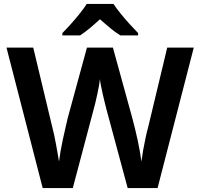

<svg xmlns="http://www.w3.org/2000/svg" viewBox="-20 -956 1019 976"><path d="M965 -714 781 0H629L522 -397Q518 -413 512.5 -434.5Q507 -456 502 -479Q497 -502 493 -522Q489 -542 488 -554Q487 -542 483.5 -522Q480 -502 475 -479Q470 -456 465 -434.5Q460 -413 455 -396L350 0H197L13 -714H149L245 -313Q250 -295 255 -271.5Q260 -248 264.5 -223.5Q269 -199 273 -176Q277 -153 280 -135Q283 -159 288 -188Q293 -217 299.5 -247Q306 -277 312.5 -305Q319 -333 324 -355L422 -714H554L653 -354Q659 -332 666 -303.5Q673 -275 679.5 -245Q686 -215 691 -186Q696 -157 699 -135Q702 -160 707.5 -191.5Q713 -223 720 -255.5Q727 -288 734 -313L830 -714ZM557 -936Q571 -914 593.5 -886.5Q616 -859 640 -832.5Q664 -806 682 -788V-776H592Q566 -792 540.5 -813Q515 -834 488 -858Q462 -834 437.5 -813.5Q413 -793 387 -776H297V-788Q316 -807 339.5 -833Q363 -859 385 -886.5Q407 -914 421 -936Z"/></svg>

Font: Noto Sans Oriya SemiBold
Style: Regular
Weight: 600
Version: Version 2.003